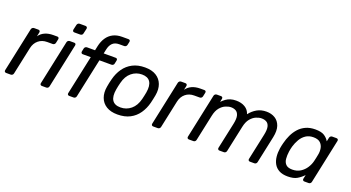

<svg xmlns="http://www.w3.org/2000/svg" viewBox="-50 -1330 3532 1930"><g transform="rotate(20 1715.5 -365.0)"><path d="M35.2 0Q25 0 19.7 -6.4Q14.4 -12.7 16.4 -22.9L117.1 -496.3Q119.1 -506.4 127 -513.2Q135 -520 145.2 -520H191Q201.2 -520 206.4 -513.2Q211.6 -506.4 209.6 -496.3L200.1 -452.3Q223.5 -485.8 261.6 -502.9Q299.6 -520 350.7 -520H393.6Q403.7 -520 408.5 -513.6Q413.3 -507.3 411.3 -497.1L402.7 -456.4Q400.7 -446.3 393.1 -439.9Q385.6 -433.5 375.4 -433.5H316.2Q261.9 -433.5 224.1 -402.3Q186.2 -371 174.4 -316.6L111.7 -22.9Q109.7 -12.7 101.9 -6.4Q94 0 83.8 0Z M417.2 0Q407 0 401.7 -6.4Q396.4 -12.7 398.4 -22.9L499.1 -497.1Q501.1 -507.3 509 -513.6Q517 -520 527.2 -520H574.6Q584.7 -520 589.5 -513.6Q594.3 -507.3 592.3 -497.1L491.7 -22.9Q489.7 -12.7 482.2 -6.4Q474.7 0 464.6 0ZM540.1 -617.3Q529.9 -617.3 525.1 -623.6Q520.2 -630 521.4 -640.2L533.6 -693.7Q535.6 -703.9 543.1 -710.7Q550.7 -717.5 560.9 -717.5H623.4Q633.6 -717.5 639.2 -710.7Q644.8 -703.9 642.8 -693.7L630.6 -640.2Q629.4 -630 621.2 -623.6Q612.9 -617.3 602.7 -617.3Z M709.9 0Q699.8 0 694.5 -6.4Q689.2 -12.7 691.2 -22.9L780.3 -440.1H695.1Q684.9 -440.1 680 -446.4Q675.1 -452.8 676.5 -463L683.6 -497.1Q685.6 -507.3 693.6 -513.6Q701.6 -520 711.7 -520H797L807.5 -569.5Q819 -621.4 844.6 -659.7Q870.2 -698.1 910.6 -719Q951.1 -740 1006.8 -740H1075.1Q1085.3 -740 1090.1 -733.6Q1094.9 -727.3 1092.9 -717.1L1085.6 -683Q1083.6 -672.8 1075.7 -666.4Q1067.8 -660.1 1057.6 -660.1H1005.9Q959.5 -660.1 934 -635.3Q908.5 -610.6 899 -564.5L889.5 -520H1018.1Q1028.3 -520 1033.1 -513.6Q1037.9 -507.3 1035.9 -497.1L1028.7 -463Q1027.4 -452.8 1019.5 -446.4Q1011.6 -440.1 1001.4 -440.1H872.8L783.7 -22.9Q781.7 -12.7 774.2 -6.4Q766.7 0 756.6 0Z M1227.8 10Q1155.4 10 1108.4 -19.1Q1061.4 -48.1 1042.5 -99.8Q1023.5 -151.4 1035.1 -217.1Q1037.3 -233.6 1043.1 -260.1Q1048.9 -286.6 1053.5 -302.9Q1070.4 -369.6 1106.3 -420.7Q1142.1 -471.9 1197.9 -500.9Q1253.7 -530 1329.3 -530Q1403.2 -530 1449.9 -500.9Q1496.6 -471.9 1515.7 -420.7Q1534.8 -369.6 1523 -302.9Q1519.8 -286.6 1514.4 -260.1Q1509 -233.6 1504.6 -217.1Q1487.9 -151.4 1452.3 -99.8Q1416.8 -48.1 1361.1 -19.1Q1305.3 10 1227.8 10ZM1232.3 -67.1Q1295.4 -67.1 1343.3 -106.8Q1391.2 -146.4 1410.1 -222.1Q1414.1 -237.1 1418.9 -260Q1423.7 -282.9 1426.5 -297.9Q1439.6 -374 1413.8 -413.4Q1387.9 -452.9 1324.8 -452.9Q1262.7 -452.9 1214.7 -413.4Q1166.7 -374 1148 -297.9Q1144 -282.9 1138.8 -260Q1133.6 -237.1 1131.6 -222.1Q1118.5 -146.4 1143.5 -106.8Q1168.6 -67.1 1232.3 -67.1Z M1608.2 0Q1598 0 1592.7 -6.4Q1587.4 -12.7 1589.4 -22.9L1690.1 -496.3Q1692.1 -506.4 1700 -513.2Q1708 -520 1718.2 -520H1764Q1774.2 -520 1779.4 -513.2Q1784.6 -506.4 1782.6 -496.3L1773.1 -452.3Q1796.5 -485.8 1834.6 -502.9Q1872.6 -520 1923.7 -520H1966.6Q1976.7 -520 1981.5 -513.6Q1986.3 -507.3 1984.3 -497.1L1975.7 -456.4Q1973.7 -446.3 1966.1 -439.9Q1958.6 -433.5 1948.4 -433.5H1889.2Q1834.9 -433.5 1797.1 -402.3Q1759.2 -371 1747.4 -316.6L1684.7 -22.9Q1682.7 -12.7 1674.9 -6.4Q1667 0 1656.8 0Z M1990.2 0Q1980 0 1974.7 -6.4Q1969.4 -12.7 1971.4 -22.9L2072.1 -497.1Q2074.1 -507.3 2082 -513.6Q2090 -520 2100.2 -520H2144.9Q2155.1 -520 2159.9 -513.6Q2164.7 -507.3 2162.7 -497.1L2155.7 -462.4Q2175.6 -483.1 2196.4 -498Q2217.2 -512.9 2243.3 -521.4Q2269.5 -530 2304 -530Q2360.7 -530 2399.9 -506.3Q2439.1 -482.6 2452.3 -438.2Q2484.1 -479.7 2527.8 -504.9Q2571.5 -530 2628.6 -530Q2682.1 -530 2721.4 -505.8Q2760.7 -481.6 2777.5 -433.4Q2794.2 -385.2 2778.8 -311.9L2717.2 -22.9Q2715.2 -12.7 2707.7 -6.4Q2700.2 0 2690.1 0H2643.3Q2633.1 0 2627.8 -6.4Q2622.5 -12.7 2624.5 -22.9L2684.3 -302.8Q2696.3 -359.4 2688.9 -391.2Q2681.5 -422.9 2659.4 -436.1Q2637.3 -449.3 2605.6 -449.3Q2578.9 -449.3 2547.4 -436.1Q2515.9 -422.9 2489.4 -391.2Q2462.9 -359.4 2450.9 -302.8L2391.1 -22.9Q2389.1 -12.7 2381.7 -6.4Q2374.2 0 2364 0H2317.2Q2307 0 2301.7 -6.4Q2296.4 -12.7 2298.4 -22.9L2358.3 -302.8Q2370.2 -359.4 2362 -391.2Q2353.8 -422.9 2331.7 -436.1Q2309.6 -449.3 2279.5 -449.3Q2252.9 -449.3 2221.2 -436Q2189.6 -422.7 2163.1 -391.1Q2136.6 -359.4 2124.7 -303.6L2064.9 -22.9Q2062.9 -12.7 2055.4 -6.4Q2047.9 0 2037.7 0Z M3048.4 10Q2993.3 10 2957.2 -9.4Q2921.1 -28.8 2901.8 -62.4Q2882.6 -96 2878.1 -139.2Q2873.6 -182.4 2881.1 -229.9Q2883.7 -246.4 2886.8 -260.2Q2889.9 -273.9 2894.1 -290.2Q2905.8 -337.1 2925.9 -379.7Q2946.1 -422.4 2976.7 -456.5Q3007.4 -490.6 3050.8 -510.3Q3094.3 -530 3151.8 -530Q3216.1 -530 3248.8 -508.7Q3281.4 -487.4 3298.8 -456.4L3307.4 -497.1Q3309.4 -507.3 3316.9 -513.6Q3324.4 -520 3334.6 -520H3380.1Q3390.2 -520 3395.5 -513.6Q3400.8 -507.3 3398.8 -497.1L3298.2 -22.9Q3296.2 -12.7 3288.7 -6.4Q3281.2 0 3271.1 0H3225.4Q3215.2 0 3209.9 -6.4Q3204.6 -12.7 3206.6 -22.9L3215.7 -65.4Q3184.9 -32.8 3148.3 -11.4Q3111.8 10 3048.4 10ZM3069.2 -70.7Q3119.1 -70.7 3155.5 -93.9Q3191.9 -117.2 3214.8 -152.5Q3237.8 -187.9 3246.8 -224.6Q3251.2 -241.1 3255.8 -263.3Q3260.4 -285.5 3263.4 -301.8Q3270.5 -337.3 3264.3 -371.1Q3258 -404.8 3233.5 -427.1Q3208.9 -449.3 3160.2 -449.3Q3113 -449.3 3079.5 -426.9Q3045.9 -404.4 3024.3 -367.9Q3002.7 -331.3 2990.2 -288.9Q2986.2 -273.9 2983 -260Q2979.8 -246.1 2977.8 -231.1Q2971.7 -188.7 2974.9 -152.1Q2978 -115.6 3000 -93.1Q3022 -70.7 3069.2 -70.7Z"/></g></svg>

Font: Rubik Light
Style: Italic
Weight: 300
Italic angle: -12°
Designer: Hubert and Fischer
Foundry: Hubert and Fischer
Version: Version 2.300;gftools[0.9.30]